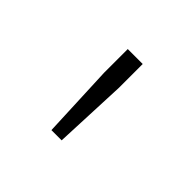

<svg xmlns="http://www.w3.org/2000/svg" viewBox="-69 -767 345 345"><g transform="rotate(45 104.0 -594.0)"><path d="M90 -494 84 -634V-694H122V-634L116 -494Z"/></g></svg>

Font: Source Sans 3 ExtraLight ExtraLight
Style: Regular
Weight: 250
Version: Version 3.052;hotconv 1.1.0;makeotfexe 2.6.0